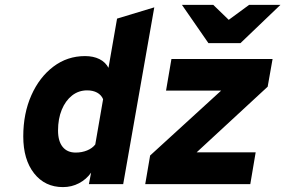

<svg xmlns="http://www.w3.org/2000/svg" viewBox="-20 -752 1165 784"><path d="M237 12Q163.5 12 119.2 -44.2Q75 -100.5 75 -195Q75 -288.5 108 -362.8Q141 -437 198 -480Q255 -523 327 -523Q361 -523 385.8 -510.8Q410.5 -498.5 423 -475L458 -676L610 -722L483 0H343L352 -47Q332.5 -19.5 302.5 -3.8Q272.5 12 237 12ZM289 -129Q314.5 -129 335.8 -137.8Q357 -146.5 369 -162L401 -347Q393.5 -364.5 376.5 -373.8Q359.5 -383 336 -383Q301 -383 274.2 -362Q247.5 -341 232.2 -304Q217 -267 217 -219Q217 -175.5 235.8 -152.2Q254.5 -129 289 -129ZM573 0 593 -117 883 -382H658L680 -511H1093L1073 -398L783 -130H1024L1002 0ZM831 -576 723 -732H851L914 -671L997 -732H1125L962 -576Z"/></svg>

Font: Overpass Black
Style: Italic
Weight: 900
Italic angle: -10°
Designer: Delve Withrington, Dave Bailey, Thomas Jockin
Foundry: Delve Fonts LLC
Version: Version 4.000